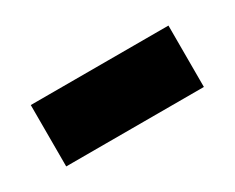

<svg xmlns="http://www.w3.org/2000/svg" viewBox="-35 -794 341 279"><g transform="rotate(-30 135.5 -654.5)"><path d="M20 -603V-706H251V-603Z"/></g></svg>

Font: Bricolage Grotesque Condensed
Style: Bold
Weight: 700
Width: 3
Designer: Mathieu Triay
Foundry: Atelier Triay
Version: Version 1.001;gftools[0.9.33.dev8+g029e19f]